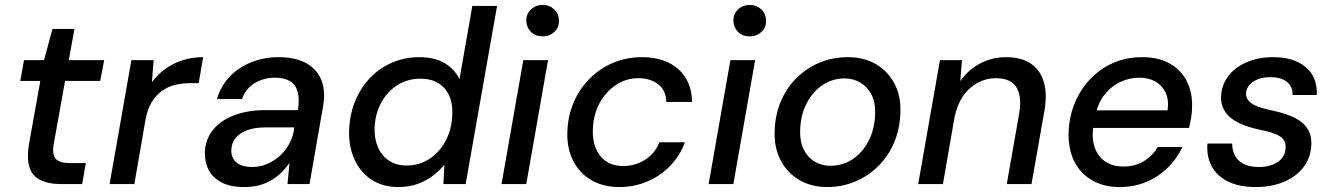

<svg xmlns="http://www.w3.org/2000/svg" viewBox="-20 -744 5388 776"><path d="M229 0Q175 0 142 -17Q109 -34 98.5 -70Q88 -106 97 -161L143 -417H62L77 -501H158L192 -627H281L258 -501H401L385 -417H243L197 -161Q190 -117 206 -101Q222 -85 261 -85H327L312 0Z M423 0 511 -501H601L594 -412Q617 -443 648 -465.5Q679 -488 717.5 -500.5Q756 -513 801 -513L783 -408H750Q717 -408 688 -401Q659 -394 634.5 -376.5Q610 -359 593 -331Q576 -303 568 -260L523 0Z M967 12Q911 12 875 -7Q839 -26 823 -57.5Q807 -89 808 -126Q809 -179 840 -218Q871 -257 926 -278Q981 -299 1054 -299H1184Q1191 -344 1183 -373Q1175 -402 1152 -416Q1129 -430 1091 -430Q1046 -430 1009.5 -408Q973 -386 958 -344H857Q873 -398 909.5 -435.5Q946 -473 997 -493Q1048 -513 1105 -513Q1174 -513 1218 -488.5Q1262 -464 1279.5 -418.5Q1297 -373 1285 -310L1231 0H1142L1150 -85Q1136 -65 1117.5 -47Q1099 -29 1076.5 -15.5Q1054 -2 1026.5 5Q999 12 967 12ZM1000 -69Q1032 -69 1061.5 -82Q1091 -95 1114 -117Q1137 -139 1151.5 -167.5Q1166 -196 1169 -226V-229H1050Q1009 -229 978.5 -217.5Q948 -206 932 -186Q916 -166 915 -138Q914 -105 936 -87Q958 -69 1000 -69Z M1590 12Q1526 12 1480.5 -18.5Q1435 -49 1412 -101Q1389 -153 1391 -217Q1393 -281 1415.5 -335.5Q1438 -390 1476 -429.5Q1514 -469 1565 -491Q1616 -513 1674 -513Q1737 -513 1777.5 -488.5Q1818 -464 1837 -424L1889 -720H1989L1862 0H1772L1776 -78Q1757 -55 1730.5 -34.5Q1704 -14 1669 -1Q1634 12 1590 12ZM1623 -75Q1675 -75 1716.5 -102.5Q1758 -130 1782.5 -177.5Q1807 -225 1808 -283Q1810 -326 1795 -358.5Q1780 -391 1750.5 -408.5Q1721 -426 1679 -426Q1628 -426 1587 -400.5Q1546 -375 1521 -329.5Q1496 -284 1494 -226Q1493 -182 1508 -148Q1523 -114 1552.5 -94.5Q1582 -75 1623 -75Z M2007 0 2095 -501H2195L2107 0ZM2174 -597Q2144 -597 2126 -615Q2108 -633 2107 -660Q2107 -688 2126 -706Q2145 -724 2174 -724Q2201 -724 2220 -706Q2239 -688 2239 -660Q2240 -633 2220.5 -615Q2201 -597 2174 -597Z M2483 12Q2418 12 2370 -16Q2322 -44 2296.5 -94Q2271 -144 2273 -210Q2275 -276 2299 -331Q2323 -386 2364 -427Q2405 -468 2459 -490.5Q2513 -513 2575 -513Q2667 -513 2721.5 -464.5Q2776 -416 2777 -332H2673Q2672 -379 2640 -403.5Q2608 -428 2560 -428Q2511 -428 2470 -401Q2429 -374 2403.5 -327.5Q2378 -281 2376 -219Q2375 -185 2383.5 -157.5Q2392 -130 2408.5 -111Q2425 -92 2447.5 -82.5Q2470 -73 2498 -73Q2530 -73 2559 -84Q2588 -95 2610.5 -116.5Q2633 -138 2645 -169H2748Q2729 -116 2690 -75Q2651 -34 2597.5 -11Q2544 12 2483 12Z M2844 0 2932 -501H3032L2944 0ZM3011 -597Q2981 -597 2963 -615Q2945 -633 2944 -660Q2944 -688 2963 -706Q2982 -724 3011 -724Q3038 -724 3057 -706Q3076 -688 3076 -660Q3077 -633 3057.5 -615Q3038 -597 3011 -597Z M3323 12Q3258 12 3209 -17.5Q3160 -47 3134 -98.5Q3108 -150 3111 -216Q3113 -280 3136 -334.5Q3159 -389 3199.5 -429Q3240 -469 3293 -491Q3346 -513 3406 -513Q3472 -513 3520.5 -484.5Q3569 -456 3595.5 -405.5Q3622 -355 3619 -288Q3617 -223 3594 -168.5Q3571 -114 3530.5 -73.5Q3490 -33 3437 -10.5Q3384 12 3323 12ZM3336 -74Q3386 -74 3426 -100.5Q3466 -127 3490.5 -174.5Q3515 -222 3517 -282Q3519 -329 3502.5 -361Q3486 -393 3457.5 -410Q3429 -427 3394 -427Q3345 -427 3305 -400.5Q3265 -374 3240.5 -327Q3216 -280 3214 -219Q3212 -173 3228 -140.5Q3244 -108 3272.5 -91Q3301 -74 3336 -74Z M3691 0 3779 -501H3868L3861 -416Q3892 -461 3940.5 -487Q3989 -513 4046 -513Q4109 -513 4147.5 -486Q4186 -459 4199.5 -410Q4213 -361 4201 -295L4149 0H4049L4099 -284Q4111 -353 4088.5 -390.5Q4066 -428 4005 -428Q3966 -428 3931.5 -409.5Q3897 -391 3873 -356.5Q3849 -322 3838 -271L3791 0Z M4505 12Q4441 12 4393.5 -15.5Q4346 -43 4321.5 -92.5Q4297 -142 4299 -210Q4301 -273 4324 -328Q4347 -383 4387 -425Q4427 -467 4480 -490Q4533 -513 4597 -513Q4664 -513 4710 -486Q4756 -459 4778 -413Q4800 -367 4798 -311Q4798 -291 4794 -268Q4790 -245 4786 -227H4374L4386 -298H4699Q4705 -340 4691 -369.5Q4677 -399 4649.5 -414.5Q4622 -430 4584 -430Q4544 -430 4506.5 -412Q4469 -394 4442 -358.5Q4415 -323 4406 -270L4401 -241Q4391 -191 4403 -152.5Q4415 -114 4445 -92.5Q4475 -71 4520 -71Q4568 -71 4603 -92.5Q4638 -114 4659 -150H4759Q4737 -103 4700 -66.5Q4663 -30 4613.5 -9Q4564 12 4505 12Z M5055 12Q4989 12 4944 -10Q4899 -32 4877.5 -71.5Q4856 -111 4860 -164H4960Q4960 -138 4970.5 -116.5Q4981 -95 5005.5 -82Q5030 -69 5068 -69Q5101 -69 5125 -79Q5149 -89 5162.5 -106.5Q5176 -124 5176 -148Q5177 -170 5165 -183Q5153 -196 5130 -204.5Q5107 -213 5075 -219Q5044 -225 5014.5 -235.5Q4985 -246 4962.5 -261.5Q4940 -277 4927 -300Q4914 -323 4915 -354Q4917 -400 4944 -436Q4971 -472 5018.5 -492.5Q5066 -513 5126 -513Q5209 -513 5257 -473Q5305 -433 5302 -360H5204Q5205 -394 5181.5 -413Q5158 -432 5114 -432Q5071 -432 5044 -413Q5017 -394 5016 -366Q5016 -348 5028 -335Q5040 -322 5063 -313.5Q5086 -305 5119 -298Q5153 -291 5183 -280.5Q5213 -270 5235 -254.5Q5257 -239 5269 -216Q5281 -193 5280 -160Q5278 -107 5248.5 -68.5Q5219 -30 5169 -9Q5119 12 5055 12Z"/></svg>

Font: DM Sans 17pt Medium
Style: Italic
Weight: 500
Italic angle: -10°
Version: Version 4.004;gftools[0.9.30]